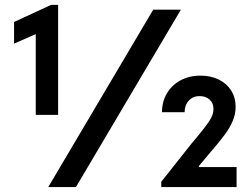

<svg xmlns="http://www.w3.org/2000/svg" viewBox="-20 -759 1019 779"><path d="M125 -620.6 37.1 -582V-669.9L187.5 -739.3H215.8V-293H125ZM601.6 -719.7H713.9L288.1 0H175.8ZM634.3 -21.5 757.3 -176.8 777.8 -201.2Q813 -243.2 829.6 -268.6Q846.2 -293.9 846.2 -317.4Q846.2 -340.3 830.6 -354.7Q814.9 -369.1 789.6 -369.1Q763.2 -369.1 746.3 -351.1Q729.5 -333 729 -303.7H637.2Q637.2 -346.2 657 -379.9Q676.8 -413.6 712.2 -432.9Q747.6 -452.1 793.5 -452.1Q835 -452.1 867.4 -436.3Q899.9 -420.4 918 -391.6Q936 -362.8 936 -325.2Q936 -295.4 923.8 -267.3Q911.6 -239.3 893.6 -214.8Q875.5 -190.4 843.3 -152.3Q838.4 -147.5 836.4 -144.5L786.6 -85V-81.1H939.9V0H634.3Z"/></svg>

Font: Reddit Sans Chocolate SemiBold
Style: Regular
Weight: 600
Designer: Stephen Hutchings
Foundry: Reddit
Version: Version 1.011